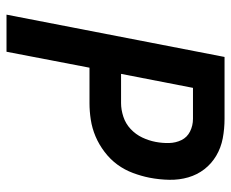

<svg xmlns="http://www.w3.org/2000/svg" viewBox="-80 -630 710 590"><g transform="rotate(90 275.0 -335.0)"><path d="M25 0 155 -670H345Q376 -670 405 -664.5Q434 -659 458.5 -644.5Q483 -630 500 -608Q517 -586 525 -558.5Q533 -531 532.5 -500.5Q532 -470 526 -439Q521 -414 511.5 -388.5Q502 -363 486 -341Q470 -319 447 -301.5Q424 -284 399 -273.5Q374 -263 348 -259Q322 -255 297 -255H188L139 0ZM207 -352H297Q317 -352 338.5 -359Q360 -366 376.5 -381.5Q393 -397 402.5 -417Q412 -437 416 -458Q420 -479 419.5 -499.5Q419 -520 410.5 -537.5Q402 -555 384 -564Q366 -573 345 -573H250Z"/></g></svg>

Font: Lode
Style: Bold Italic
Weight: 700
Italic angle: -11°
Monospace: yes
Designer: Belleve Invis
Foundry: Belleve Invis
Version: Version 29.2.0; ttfautohint (v1.8.3)